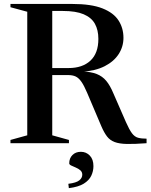

<svg xmlns="http://www.w3.org/2000/svg" viewBox="-20 -725 762 972"><path d="M327 -380.5Q397.5 -380.5 437.8 -418Q478 -455.5 478 -528Q478 -573 460.5 -604.5Q443 -636 403.5 -652.8Q364 -669.5 298.5 -669.5H144L156.5 -705H345.5Q442 -705 498.8 -682.5Q555.5 -660 580.2 -621.2Q605 -582.5 605 -533.5Q605 -489 581 -451.5Q557 -414 510.2 -390Q463.5 -366 393.5 -361.5V-363.5Q440 -362 469.2 -350.5Q498.5 -339 518 -315.5Q537.5 -292 553.5 -253.5L617.5 -107Q634.5 -68.5 648 -50.5Q661.5 -32.5 678.5 -27.8Q695.5 -23 722 -23V0Q661 4.5 622.5 3.8Q584 3 560.2 -6Q536.5 -15 521.8 -34.2Q507 -53.5 493 -86L421 -255.5Q405.5 -292 392 -311.2Q378.5 -330.5 363 -337.8Q347.5 -345 324 -345H154.5L142 -380.5ZM244.5 -705V-40L329 -16.5V0H33V-16.5L118 -40V-665.5L33 -688.5V-705ZM326 205.5Q366 200.5 381.2 188.2Q396.5 176 396.5 159.5Q396.5 145.5 386.5 137Q376.5 128.5 363.2 123Q350 117.5 340.2 112.8Q330.5 108 330.5 102Q330.5 76 346.8 59.8Q363 43.5 389.5 43.5Q416 43.5 434.5 62.5Q453 81.5 453 116Q453 141.5 442 164.8Q431 188 404 204.8Q377 221.5 328.5 227.5Z"/></svg>

Font: Newsreader 60pt Medium
Style: Regular
Weight: 500
Designer: Hugues Gentile
Foundry: Production Type
Version: Version 1.003